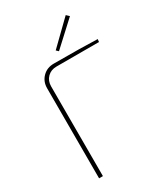

<svg xmlns="http://www.w3.org/2000/svg" viewBox="-216 -990 947 1086"><g transform="rotate(-30 257.0 -447.0)"><path d="M416 -877 263 -736 249 -749 398 -894ZM100 0V-588Q100 -632 129 -661Q158 -690 202 -690Q391 -690 487 -686L485 -668H207Q171 -668 148 -645Q125 -622 125 -586V0Z"/></g></svg>

Font: Exo 2.0 Thin
Style: Regular
Weight: 250
Designer: Natanael Gama
Version: Version 1.001;PS 001.001;hotconv 1.0.70;makeotf.lib2.5.58329